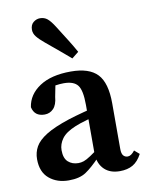

<svg xmlns="http://www.w3.org/2000/svg" viewBox="-82 -765 644 837"><g transform="rotate(-10 240.0 -347.0)"><path d="M155 12Q103 12 68.5 -17Q34 -46 34 -103Q34 -133 48 -158Q62 -183 98 -205.5Q134 -228 201 -250Q229 -259 270.5 -270Q312 -281 345 -289V-252Q314 -244 279 -234Q244 -224 225 -216Q181 -198 163.5 -174Q146 -150 146 -123Q146 -87 164 -71Q182 -55 209 -55Q221 -55 233 -59Q245 -63 264.5 -76Q284 -89 319 -115L331 -65H297Q260 -26 231.5 -7Q203 12 155 12ZM381 11Q338 11 313 -13Q288 -37 285 -79V-300Q285 -364 267.5 -386.5Q250 -409 206 -409Q190 -409 169.5 -406Q149 -403 121 -394L173 -428L159 -357Q156 -322 140 -305.5Q124 -289 101 -289Q56 -289 47 -331Q55 -386 106.5 -420Q158 -454 245 -454Q326 -454 362.5 -415.5Q399 -377 399 -286V-84Q399 -63 406.5 -54.5Q414 -46 426 -46Q441 -46 457 -67L479 -48Q462 -16 438.5 -2.5Q415 11 381 11ZM292 -533 262 -509Q240 -528 215.5 -548.5Q191 -569 156 -598Q133 -617 121.5 -631.5Q110 -646 110 -662Q110 -684 123.5 -695Q137 -706 153 -706Q172 -706 185.5 -695Q199 -684 216 -657Q242 -616 259.5 -588Q277 -560 292 -533Z"/></g></svg>

Font: Lisu Bosa ExtraBold
Style: Regular
Weight: 800
Designer: David Morse, Annie Olsen, Victor Gaultney, Frank Grießhammer (Latin)
Foundry: SIL International
Version: Version 2.000